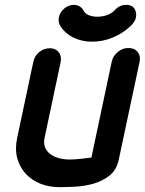

<svg xmlns="http://www.w3.org/2000/svg" viewBox="-20 -763 597 792"><path d="M381 -694Q403 -694 423.5 -701.5Q444 -709 459 -727Q477 -743 500 -743Q520 -743 530 -733Q545 -716 541 -692Q539 -682 533.5 -673.5Q528 -665 520 -657Q488 -626 446 -608.5Q404 -591 359 -591Q318 -591 283 -608Q248 -625 228 -657Q219 -674 223 -692Q227 -714 250 -732Q268 -743 284 -743Q308 -743 322 -724Q329 -708 345 -701Q361 -694 381 -694ZM441 -509Q446 -532 465.5 -548.5Q485 -565 510 -565Q535 -565 548 -548.5Q561 -532 556 -509L470 -105Q461 -62 432 -39Q403 -16 366 -5.5Q329 5 291 7Q253 9 226 9Q182 9 146 -5.5Q110 -20 85.5 -47Q61 -74 51 -111.5Q41 -149 51 -195L117 -506Q122 -532 141.5 -548Q161 -564 186 -564Q209 -564 222 -548Q235 -532 230 -506L164 -195Q159 -172 166 -155Q173 -138 188 -127Q203 -116 223.5 -110.5Q244 -105 266 -105Q288 -105 314 -108Q340 -111 357 -113Z"/></svg>

Font: VDS
Style: Bold Italic
Weight: 700
Designer: artmaker
Foundry: artmaker
Version: Version 1.000 2009 initial release